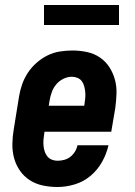

<svg xmlns="http://www.w3.org/2000/svg" viewBox="-20 -740 540 768"><path d="M210 8Q180 8 151.5 2Q123 -4 99.5 -19Q76 -34 60 -57Q44 -80 36.5 -107Q29 -134 29.5 -164Q30 -194 35 -223L56 -353Q60 -378 68.5 -402.5Q77 -427 91.5 -449Q106 -471 126.5 -489Q147 -507 170.5 -518.5Q194 -530 219.5 -534Q245 -538 270 -538Q299 -538 327.5 -532Q356 -526 379 -510.5Q402 -495 417 -472Q432 -449 439.5 -422Q447 -395 446 -365.5Q445 -336 441 -307L425 -213H158L157 -206Q155 -194 154 -182Q153 -170 154 -158Q155 -146 158.5 -135Q162 -124 169 -115Q176 -106 187 -101.5Q198 -97 210 -97Q223 -97 236.5 -100.5Q250 -104 261 -112.5Q272 -121 279.5 -133Q287 -145 290 -159H414Q406 -124 388 -92Q370 -60 342 -36.5Q314 -13 279 -2.5Q244 8 210 8ZM175 -317H317L318 -324Q320 -336 321 -348Q322 -360 321 -371.5Q320 -383 317 -394.5Q314 -406 307.5 -415Q301 -424 290 -428.5Q279 -433 267 -433Q250 -433 233 -424.5Q216 -416 204.5 -402Q193 -388 187 -371Q181 -354 178 -336ZM156 -640V-720H456V-640Z"/></svg>

Font: Iosevka Slab Extrabold Oblique
Style: Regular
Weight: 800
Italic angle: -9°
Monospace: yes
Designer: Belleve Invis
Foundry: Belleve Invis
Version: Version 11.1.1; ttfautohint (v1.8.3)